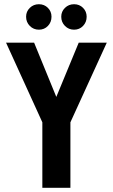

<svg xmlns="http://www.w3.org/2000/svg" viewBox="-20 -890 535 910"><path d="M180.7 0H313.7V-310.3L486.1 -687.7H353.1L246.9 -430.7L141.7 -687.7H8.7L180.7 -310.3ZM164.5 -749.3Q190 -749.3 207.1 -767.1Q224.1 -784.9 224.1 -810.7Q224.1 -835.6 207 -852.8Q189.9 -870 164.4 -870Q138.9 -870 121.3 -852.7Q103.7 -835.5 103.7 -810.7Q103.7 -784.9 121.3 -767.1Q138.9 -749.3 164.5 -749.3ZM331 -749.3Q356.6 -749.3 373.6 -767.1Q390.7 -784.9 390.7 -810.7Q390.7 -835.6 373.6 -852.8Q356.5 -870 331 -870Q305.5 -870 287.9 -852.7Q270.3 -835.5 270.3 -810.7Q270.3 -784.9 287.9 -767.1Q305.5 -749.3 331 -749.3Z"/></svg>

Font: Secuela Black
Style: Regular
Weight: 900
Designer: Fernando Haro
Foundry: deFharo
Version: Version 1.704